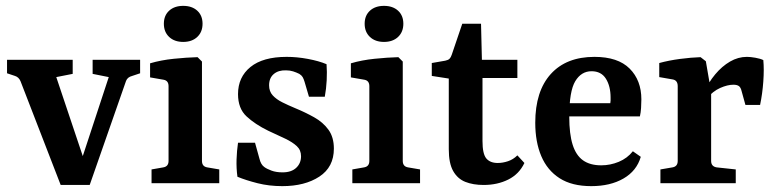

<svg xmlns="http://www.w3.org/2000/svg" viewBox="-20 -625 2645 655"><path d="M351 -362 296 -373V-421H458V-375L431 -366Q415 -362 410 -349L286 6H230ZM264 6H187L50 -348Q44 -362 31 -366L4 -375V-421H228V-373L172 -362L280 -40Z M669 -76Q669 -57 687 -54L728 -47V0H497V-47L537 -54Q555 -57 555 -76V-331Q555 -350 538 -353L492 -361V-409Q529 -420 573 -424.5Q617 -429 654 -430L669 -415ZM671 -544Q671 -516 653 -499Q635 -482 605 -482Q575 -482 557 -499Q539 -516 539 -544Q539 -572 557 -588.5Q575 -605 605 -605Q635 -605 653 -588.5Q671 -572 671 -544Z M790 -22Q786 -51 787 -81Q788 -111 792 -138H850L865 -84Q870 -63 882 -55Q890 -49 906 -43Q922 -37 944 -37Q974 -37 990.5 -52.5Q1007 -68 1007 -92Q1007 -113 992.5 -126.5Q978 -140 953 -152Q928 -164 895 -179Q850 -201 821 -228Q792 -255 792 -304Q792 -362 834.5 -396.5Q877 -431 958 -431Q993 -431 1030.5 -424Q1068 -417 1094 -406Q1096 -380 1094.5 -351Q1093 -322 1088 -295H1034L1019 -346Q1016 -356 1012.5 -362Q1009 -368 1001 -373Q991 -378 980 -381.5Q969 -385 956 -385Q930 -386 914 -372.5Q898 -359 898 -334Q898 -313 910.5 -299.5Q923 -286 943 -276Q963 -266 987 -256Q1021 -242 1051.5 -225Q1082 -208 1100.5 -182.5Q1119 -157 1119 -118Q1119 -55 1069.5 -22.5Q1020 10 943 10Q898 10 858.5 0Q819 -10 790 -22Z M1354 -76Q1354 -57 1372 -54L1413 -47V0H1182V-47L1222 -54Q1240 -57 1240 -76V-331Q1240 -350 1223 -353L1177 -361V-409Q1214 -420 1258 -424.5Q1302 -429 1339 -430L1354 -415ZM1356 -544Q1356 -516 1338 -499Q1320 -482 1290 -482Q1260 -482 1242 -499Q1224 -516 1224 -544Q1224 -572 1242 -588.5Q1260 -605 1290 -605Q1320 -605 1338 -588.5Q1356 -572 1356 -544Z M1511 -357 1453 -366V-410L1499 -418Q1509 -420 1513.5 -424.5Q1518 -429 1521 -438L1557 -544H1621L1624 -421H1745V-359H1626V-144Q1626 -100 1639 -84.5Q1652 -69 1678 -69Q1695 -69 1713 -75Q1731 -81 1745 -95L1769 -69Q1751 -31 1714 -12.5Q1677 6 1630 6Q1594 6 1567.5 -4.5Q1541 -15 1526 -41.5Q1511 -68 1511 -116Z M1806 -206Q1806 -314 1859 -372.5Q1912 -431 2008 -431Q2088 -431 2128 -391Q2168 -351 2168 -286Q2168 -272 2167 -256.5Q2166 -241 2163 -228H1885V-273H2062Q2063 -278 2063 -282Q2063 -286 2063 -292Q2063 -331 2047 -356.5Q2031 -382 1998 -382Q1963 -382 1942.5 -348Q1922 -314 1922 -227Q1922 -168 1933.5 -131.5Q1945 -95 1969 -78Q1993 -61 2031 -61Q2062 -61 2091 -73Q2120 -85 2139 -109L2166 -90Q2152 -42 2107 -16Q2062 10 1997 10Q1931 10 1889 -17Q1847 -44 1826.5 -92.5Q1806 -141 1806 -206Z M2381 -309Q2397 -344 2420 -371.5Q2443 -399 2470.5 -415Q2498 -431 2528 -431Q2540 -431 2557 -428Q2574 -425 2584 -420Q2587 -389 2584 -347Q2581 -305 2573 -267H2523L2510 -314Q2507 -327 2500.5 -331.5Q2494 -336 2482 -336Q2462 -336 2437 -325Q2412 -314 2390 -288ZM2406 -311V-76Q2406 -57 2425 -54L2490 -47V0H2233V-47L2274 -54Q2292 -57 2292 -76V-331Q2292 -351 2275 -354L2229 -362V-410Q2262 -419 2300 -424Q2338 -429 2370 -430L2388 -416Z"/></svg>

Font: Rasa SemiBold
Style: Regular
Weight: 600
Designer: Anna Giedrys (Yrsa+Rasa design), David Brezina (Yrsa art-direction, Rasa art-direction, design)
Foundry: Rosetta Type Foundry
Version: Version 2.004